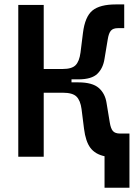

<svg xmlns="http://www.w3.org/2000/svg" viewBox="-20 -716 626 877"><path d="M63.5 0V-693.4H179.7V-400.9H266.6Q308.1 -400.9 325.2 -418.2Q342.3 -435.5 347.7 -475.6L358.9 -565.4Q368.2 -640.1 402.3 -668Q436.5 -695.8 509.3 -695.8H547.4V-587.4H519Q496.6 -587.4 486.6 -575.9Q476.6 -564.5 472.2 -536.6L457.5 -448.2Q451.2 -404.8 425 -379.2Q398.9 -353.5 337.4 -353.5H306.6V-339.8H337.4Q401.9 -339.8 431.2 -314.2Q460.4 -288.6 466.8 -245.1L481.4 -156.7Q485.8 -128.9 495.8 -117.4Q505.9 -106 528.3 -106H571.3V141.6H457.5V-2.4Q414.6 -11.7 392.8 -40.8Q371.1 -69.8 363.8 -127.9L352.5 -217.8Q347.2 -257.3 329.3 -274.9Q311.5 -292.5 266.6 -292.5H179.7V0Z"/></svg>

Font: Caskaydia Cove SemiBold
Style: Regular
Weight: 600
Monospace: yes
Designer: Aaron Bell
Foundry: Saja Typeworks
Version: Version 4.300; ttfautohint (v1.8.3)